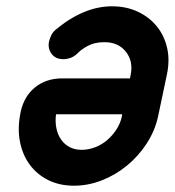

<svg xmlns="http://www.w3.org/2000/svg" viewBox="-20 -580 555 610"><path d="M368 -217H158Q155 -194 159 -173.5Q163 -153 173.5 -137.5Q184 -122 200.5 -113Q217 -104 239 -104Q261 -104 282 -112Q303 -120 320 -134.5Q337 -149 349.5 -168Q362 -187 367 -209ZM228 -412Q217 -401 205 -396.5Q193 -392 181 -392Q156 -392 143.5 -409.5Q131 -427 136 -449Q138 -457 142.5 -467Q147 -477 156 -485Q246 -560 336 -560Q381 -560 417.5 -543Q454 -526 478 -496.5Q502 -467 511 -427.5Q520 -388 510 -342L482 -209Q472 -164 446 -124Q420 -84 383.5 -54Q347 -24 303.5 -7Q260 10 215 10Q169 10 133 -8Q97 -26 74 -57.5Q51 -89 43 -132Q35 -175 46 -226Q57 -275 92 -303Q127 -331 178 -331H393L395 -342Q404 -385 380 -415.5Q356 -446 312 -446Q281 -446 259.5 -434.5Q238 -423 228 -412Z"/></svg>

Font: VDS
Style: Bold Italic
Weight: 700
Designer: artmaker
Foundry: artmaker
Version: Version 1.000 2009 initial release